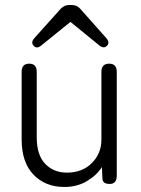

<svg xmlns="http://www.w3.org/2000/svg" viewBox="-20 -732 559 763"><path d="M236 11Q160 11 113 -38Q66 -87 66 -178V-446Q66 -479 96 -479Q126 -479 126 -446V-186Q126 -116 159.5 -81Q193 -46 246 -46Q307 -46 345 -84Q383 -122 383 -177V-446Q383 -479 414 -479Q444 -479 444 -446V-34Q444 -1 416 -1Q387 -1 387 -23L385 -68Q364 -35 325 -12Q286 11 236 11ZM222 -698Q236 -712 254 -712H266Q285 -712 298 -698L402 -581Q418 -563 405 -550Q392 -537 374 -552L260 -645L145 -552Q126 -536 114 -550Q101 -563 117 -581Z"/></svg>

Font: Shin Retro Maru Gothic Regular
Style: Regular
Weight: 400
Designer: Iose
Foundry: Typographish
Version: Version 1.002